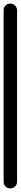

<svg xmlns="http://www.w3.org/2000/svg" viewBox="-20 -1050 115 1070"><path d="M0 -38H75V-993H0ZM38 -75Q21 -75 10.5 -64Q0 -53 0 -38Q0 -21 10.5 -10.5Q21 0 38 0Q53 0 64 -10.5Q75 -21 75 -38Q75 -53 64 -64Q53 -75 38 -75ZM38 -1030Q21 -1030 10.5 -1019Q0 -1008 0 -993Q0 -976 10.5 -965.5Q21 -955 38 -955Q53 -955 64 -965.5Q75 -976 75 -993Q75 -1008 64 -1019Q53 -1030 38 -1030Z"/></svg>

Font: Wavefont Medium
Style: Regular
Weight: 500
Version: Version 3.004;gftools[0.9.33]